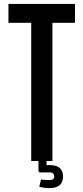

<svg xmlns="http://www.w3.org/2000/svg" viewBox="-20 -820 425 978"><path d="M139 0V-704H23V-800H362V-704H247V0ZM233 138Q202 138 180 131L189 94Q196 96 208 96.5Q220 97 233 97Q256 97 256 79Q256 58 233 58H181L176 53V-9H217V21H233Q301 21 301 79Q301 138 233 138Z"/></svg>

Font: Big Shoulders Display
Style: Bold
Weight: 700
Designer: Patric King
Foundry: XO Type Co
Version: Version 1.000; ttfautohint (v1.8.2)